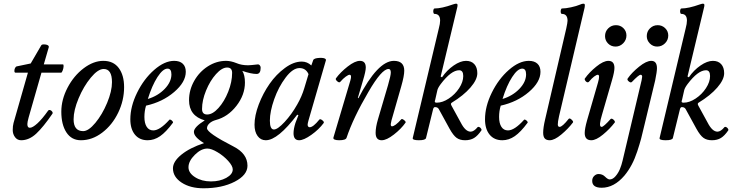

<svg xmlns="http://www.w3.org/2000/svg" viewBox="-20 -745 3958 1038"><path d="M94.2 13.2Q73.7 13.2 61.3 -3.4Q48.8 -20 48.8 -42Q48.8 -63.5 53.2 -80.1L130.9 -352.1H64Q58.6 -352.1 57.9 -359.9Q57.1 -367.7 60.8 -376.2Q64.5 -384.8 70.8 -386.2L146 -401.9L203.1 -500Q207 -506.8 225.6 -504.4Q244.1 -502 244.1 -491.2L216.8 -397H320.8Q324.2 -395.5 323.7 -385.5Q323.2 -375.5 318.8 -363.8Q314.5 -352.1 310.1 -352.1H204.1L134.8 -109.9Q127.9 -85 127.9 -74.2Q127.9 -54.2 141.1 -54.2Q156.2 -54.2 182.4 -78.1Q208.5 -102.1 240.2 -147Q244.6 -151.9 251.2 -149.9Q257.8 -147.9 262.2 -141.4Q266.6 -134.8 263.2 -129.9Q214.8 -59.1 176.3 -22.9Q137.7 13.2 94.2 13.2Z M417.5 13.2Q366.7 13.2 339.1 -29.1Q311.5 -71.3 311.5 -141.1Q311.5 -206.5 345.2 -271Q378.9 -335.4 432.1 -375.7Q485.4 -416 538.6 -416Q593.3 -416 622.1 -377.2Q650.9 -338.4 650.9 -273.9Q650.9 -202.1 618.9 -135.7Q586.9 -69.3 532.7 -28.1Q478.5 13.2 417.5 13.2ZM429.7 -36.1Q458.5 -36.1 495.6 -80.8Q532.7 -125.5 559.1 -188.7Q585.4 -252 585.4 -300.8Q585.4 -372.1 540.5 -372.1Q509.8 -372.1 470.9 -325.2Q432.1 -278.3 405 -213.6Q377.9 -148.9 377.9 -100.1Q377.9 -36.1 429.7 -36.1Z M778.3 13.2Q734.4 13.2 709.5 -17.1Q684.6 -47.4 684.6 -100.1Q684.6 -169.4 721.2 -243.9Q757.8 -318.4 813.7 -367.2Q869.6 -416 921.4 -416Q951.7 -416 968 -400.6Q984.4 -385.3 984.4 -356.9Q984.4 -301.3 921.6 -247.6Q858.9 -193.8 769.5 -173.8Q760.7 -144.5 760.7 -112.8Q760.7 -78.6 773.2 -59.3Q785.6 -40 808.6 -40Q844.2 -40 895.5 -97.2Q897.9 -100.1 903.6 -97.2Q909.2 -94.2 913.1 -89.1Q917 -84 914.6 -81.1Q877.4 -30.8 845.5 -8.8Q813.5 13.2 778.3 13.2ZM779.3 -210Q834 -226.6 870.4 -264.4Q906.7 -302.2 906.7 -342.8Q906.7 -374 885.7 -374Q860.8 -374 831.3 -328.4Q801.8 -282.7 779.3 -210Z M1080.1 272.9Q1008.8 272.9 961.9 242.2Q915 211.4 915 165Q915 128.4 960.4 91.3Q1005.9 54.2 1083 28.8Q1028.3 -3.9 1028.3 -32.2Q1028.3 -57.6 1086.9 -94.2Q1002 -118.2 1002 -203.1Q1002 -258.3 1029.8 -307.6Q1057.6 -356.9 1104 -386.5Q1150.4 -416 1202.1 -416Q1228 -416 1258.3 -403.8Q1285.2 -392.1 1321.3 -392.1Q1333.5 -392.1 1375 -397Q1380.4 -397 1384.8 -391.6Q1389.2 -386.2 1389.2 -378.9Q1389.2 -345.2 1367.2 -345.2Q1337.9 -345.2 1290 -361.8Q1304.2 -338.9 1304.2 -298.8Q1304.2 -231.9 1258.1 -172.6Q1211.9 -113.3 1147 -96.2Q1125.5 -90.3 1112.3 -78.1Q1099.1 -65.9 1099.1 -51.8Q1099.1 -26.4 1242.2 46.9Q1317.9 85.4 1317.9 150.9Q1317.9 201.7 1248.8 237.3Q1179.7 272.9 1080.1 272.9ZM1100.1 -126Q1129.4 -126 1161.1 -161.1Q1192.9 -196.3 1213.9 -249.3Q1234.9 -302.2 1234.9 -351.1Q1234.9 -379.9 1208 -379.9Q1179.7 -379.9 1147.7 -344.2Q1115.7 -308.6 1094 -255.6Q1072.3 -202.6 1072.3 -155.8Q1072.3 -126 1100.1 -126ZM1120.1 235.8Q1168.5 235.8 1203.4 216.6Q1238.3 197.3 1238.3 170.9Q1238.3 152.3 1213.9 125.2Q1189.5 98.1 1156.2 78.1Q1123 58.1 1101.1 58.1Q1067.4 58.1 1033.2 92Q999 126 999 159.2Q999 190.4 1034.9 213.1Q1070.8 235.8 1120.1 235.8Z M1417 13.2Q1389.2 13.2 1372.6 -9.8Q1356 -32.7 1356 -70.8Q1356 -120.1 1378.9 -180.4Q1401.9 -240.7 1437.5 -291.7Q1473.1 -342.8 1520.3 -377.4Q1567.4 -412.1 1611.3 -412.1Q1640.6 -412.1 1663.1 -391.1L1673.3 -419.9Q1677.2 -430.7 1708 -432.1Q1736.8 -433.1 1741.7 -423.8Q1742.7 -421.9 1742.2 -419.9L1647.9 -94.2Q1643.1 -77.6 1643.1 -70.8Q1643.1 -64.5 1646.2 -60.8Q1649.4 -57.1 1654.3 -57.1Q1672.9 -57.1 1706.1 -98.1Q1710.9 -104 1722.4 -95Q1733.9 -85.9 1730 -80.1Q1704.1 -44.9 1663.1 -15.9Q1622.1 13.2 1597.2 13.2Q1566.9 13.2 1566.9 -24.9Q1566.9 -47.4 1577.1 -80.1L1593.3 -122.1L1586.9 -125Q1481.9 13.2 1417 13.2ZM1460.9 -44.9Q1481 -44.9 1518.8 -85.7Q1556.6 -126.5 1586.9 -180.2Q1611.8 -223.6 1625 -268.1L1647.9 -344.2Q1633.3 -377 1599.1 -377Q1563 -377 1524.4 -325.9Q1485.8 -274.9 1462.4 -208.5Q1439 -142.1 1439 -92.8Q1439 -44.9 1460.9 -44.9Z M1813.5 13.2Q1796.4 13.2 1788.3 9.3Q1780.3 5.4 1782.7 -2L1874.5 -311Q1883.3 -340.8 1869.6 -340.8Q1863.3 -340.8 1849.4 -330.8Q1835.4 -320.8 1818.8 -301.8Q1813.5 -296.4 1802.7 -305.9Q1792 -315.4 1796.4 -321.8Q1820.3 -354.5 1859.6 -385.3Q1898.9 -416 1925.8 -416Q1957.5 -416 1957.5 -379.9Q1957.5 -359.9 1942.4 -310.1L1914.6 -215.8L1917.5 -213.9Q2022.5 -416 2109.4 -416Q2165.5 -416 2165.5 -362.8Q2165.5 -335 2149.4 -278.8L2104.5 -122.1Q2094.2 -88.9 2092.8 -75.9Q2091.3 -63 2098.6 -62Q2115.7 -62 2149.4 -100.1Q2153.3 -104.5 2164.6 -95.7Q2175.8 -86.9 2172.4 -82Q2148.9 -48.3 2109.4 -17.6Q2069.8 13.2 2043.5 13.2Q2010.7 13.2 2010.7 -26.9Q2010.7 -57.1 2023.4 -100.1L2077.6 -284.2Q2092.8 -336.9 2092.8 -353Q2092.8 -372.1 2080.6 -372.1Q2043.5 -372.1 1971.7 -248Q1889.6 -107.9 1853.5 0Q1849.1 13.2 1813.5 13.2Z M2244.6 13.2Q2208.5 13.2 2211.4 1L2352.5 -591.8Q2359.4 -617.2 2359.4 -633.8Q2359.4 -669.9 2328.6 -669.9Q2324.7 -669.9 2323 -677.2Q2321.3 -684.6 2323.2 -691.9Q2325.2 -699.2 2329.6 -699.2Q2367.2 -699.2 2429.2 -721.2Q2440.9 -725.1 2445.3 -725.1Q2453.6 -725.1 2453.6 -717.8Q2453.6 -710.9 2451.7 -704.1L2362.3 -331.1L2369.6 -327.1Q2396 -365.7 2432.6 -390.9Q2469.2 -416 2499.5 -416Q2528.3 -416 2544.4 -398.2Q2560.5 -380.4 2560.5 -349.1Q2560.5 -314.5 2523.2 -271.5Q2485.8 -228.5 2422.4 -189.9Q2414.1 -185.1 2421.4 -172.9L2471.2 -82Q2496.1 -33.2 2524.4 -33.2Q2542 -33.2 2562.5 -58.1Q2565.9 -60.5 2571.3 -58.1Q2576.7 -55.7 2580.8 -49.8Q2585 -43.9 2582.5 -40Q2563 -11.2 2543 1Q2522.9 13.2 2494.6 13.2Q2466.3 13.2 2448.5 0.2Q2430.7 -12.7 2410.6 -48.8L2352.5 -154.8Q2346.7 -166 2331.5 -166Q2323.2 -166 2320.3 -149.9L2283.2 1Q2280.3 13.2 2244.6 13.2ZM2341.3 -189.9Q2372.6 -189.9 2406.2 -212.2Q2439.9 -234.4 2462.2 -268.3Q2484.4 -302.2 2484.4 -334Q2484.4 -365.2 2462.4 -365.2Q2418.9 -365.2 2362.3 -290Q2346.7 -269 2344.2 -255.9L2332.5 -204.1Q2330.6 -200.2 2330.6 -195.8Q2330.6 -189.9 2341.3 -189.9Z M2695.8 13.2Q2651.9 13.2 2627 -17.1Q2602.1 -47.4 2602.1 -100.1Q2602.1 -169.4 2638.7 -243.9Q2675.3 -318.4 2731.2 -367.2Q2787.1 -416 2838.9 -416Q2869.1 -416 2885.5 -400.6Q2901.9 -385.3 2901.9 -356.9Q2901.9 -301.3 2839.1 -247.6Q2776.4 -193.8 2687 -173.8Q2678.2 -144.5 2678.2 -112.8Q2678.2 -78.6 2690.7 -59.3Q2703.1 -40 2726.1 -40Q2761.7 -40 2813 -97.2Q2815.4 -100.1 2821 -97.2Q2826.7 -94.2 2830.6 -89.1Q2834.5 -84 2832 -81.1Q2794.9 -30.8 2762.9 -8.8Q2731 13.2 2695.8 13.2ZM2696.8 -210Q2751.5 -226.6 2787.8 -264.4Q2824.2 -302.2 2824.2 -342.8Q2824.2 -374 2803.2 -374Q2778.3 -374 2748.8 -328.4Q2719.2 -282.7 2696.8 -210Z M2951.7 13.2Q2934.1 13.2 2925.3 3.7Q2916.5 -5.9 2916.5 -27.8Q2916.5 -54.7 2927.2 -100.1L3041.5 -591.8Q3048.3 -623.5 3048.3 -632.8Q3048.3 -669.9 3017.6 -669.9Q3013.2 -669.9 3011.7 -677.2Q3010.3 -684.6 3012.2 -691.9Q3014.2 -699.2 3018.6 -699.2Q3038.1 -699.2 3067.4 -705.6Q3096.7 -711.9 3116.2 -720.2Q3126 -725.1 3134.3 -725.1Q3140.1 -725.1 3141.4 -720.9Q3142.6 -716.8 3140.6 -704.1L3002.4 -117.2Q2995.1 -84 2995.6 -71.5Q2996.1 -59.1 3005.4 -59.1Q3020 -59.1 3054.2 -102.1Q3059.6 -108.4 3070.3 -98.1Q3081.1 -87.9 3077.6 -83Q3051.3 -48.3 3014.4 -17.6Q2977.5 13.2 2951.7 13.2Z M3308.1 -493.2Q3283.7 -493.2 3267.3 -509.8Q3251 -526.4 3251 -549.8Q3251 -574.7 3268.3 -591.8Q3285.6 -608.9 3310.1 -608.9Q3334 -608.9 3350.3 -592.8Q3366.7 -576.7 3366.7 -553.2Q3366.7 -528.8 3349.1 -511Q3331.5 -493.2 3308.1 -493.2ZM3176.8 13.2Q3141.1 13.2 3141.1 -25.9Q3141.1 -48.8 3153.8 -94.2L3212.9 -298.8Q3225.1 -340.8 3211.9 -340.8Q3205.1 -340.8 3192.1 -331.3Q3179.2 -321.8 3164.1 -303.2Q3159.2 -298.3 3153.3 -300.8Q3147.5 -303.2 3143.3 -310.1Q3139.2 -316.9 3142.1 -320.8Q3165.5 -354 3203.9 -385Q3242.2 -416 3269 -416Q3301.8 -416 3301.8 -377.9Q3301.8 -356.4 3289.1 -313L3234.9 -126Q3215.8 -64 3229.5 -59.6Q3231 -59.1 3232.9 -59.1Q3243.2 -59.1 3281.7 -102.1Q3285.2 -105 3291 -102.1Q3296.9 -99.1 3301.5 -92.8Q3306.2 -86.4 3303.7 -83Q3276.9 -47.9 3239.7 -17.3Q3202.6 13.2 3176.8 13.2Z M3532.7 -493.2Q3509.8 -493.2 3493.2 -510Q3476.6 -526.9 3476.6 -549.8Q3476.6 -574.7 3493.9 -591.8Q3511.2 -608.9 3535.6 -608.9Q3559.6 -608.9 3576.2 -592.5Q3592.8 -576.2 3592.8 -553.2Q3592.8 -528.3 3575 -510.7Q3557.1 -493.2 3532.7 -493.2ZM3232.9 270Q3181.6 270 3181.6 232.9Q3181.6 216.3 3192.4 206.1Q3203.1 195.8 3215.8 195.8Q3236.8 195.8 3251 210Q3266.1 225.1 3275.9 225.1Q3292.5 225.1 3307.4 208Q3322.3 190.9 3331.3 169.2Q3340.3 147.5 3345.7 124L3448.7 -311Q3451.7 -325.7 3451.7 -330.1Q3451.7 -340.8 3442.9 -340.8Q3433.6 -340.8 3396 -301.8Q3390.1 -295.9 3379.4 -304.7Q3368.7 -313.5 3373.5 -320.8Q3396 -353 3435.1 -384.5Q3474.1 -416 3501 -416Q3531.7 -416 3531.7 -376Q3531.7 -357.4 3522 -310.1L3463.9 -68.8Q3453.1 -22 3445.8 5.4Q3438.5 32.7 3425.3 73Q3412.1 113.3 3395 145.5Q3377.9 177.7 3356 204.1Q3299.8 270 3232.9 270Z M3579.1 13.2Q3543 13.2 3545.9 1L3687 -591.8Q3693.8 -617.2 3693.8 -633.8Q3693.8 -669.9 3663.1 -669.9Q3659.2 -669.9 3657.5 -677.2Q3655.8 -684.6 3657.7 -691.9Q3659.7 -699.2 3664.1 -699.2Q3701.7 -699.2 3763.7 -721.2Q3775.4 -725.1 3779.8 -725.1Q3788.1 -725.1 3788.1 -717.8Q3788.1 -710.9 3786.1 -704.1L3696.8 -331.1L3704.1 -327.1Q3730.5 -365.7 3767.1 -390.9Q3803.7 -416 3834 -416Q3862.8 -416 3878.9 -398.2Q3895 -380.4 3895 -349.1Q3895 -314.5 3857.7 -271.5Q3820.3 -228.5 3756.8 -189.9Q3748.5 -185.1 3755.9 -172.9L3805.7 -82Q3830.6 -33.2 3858.9 -33.2Q3876.5 -33.2 3897 -58.1Q3900.4 -60.5 3905.8 -58.1Q3911.1 -55.7 3915.3 -49.8Q3919.4 -43.9 3917 -40Q3897.5 -11.2 3877.4 1Q3857.4 13.2 3829.1 13.2Q3800.8 13.2 3783 0.2Q3765.1 -12.7 3745.1 -48.8L3687 -154.8Q3681.2 -166 3666 -166Q3657.7 -166 3654.8 -149.9L3617.7 1Q3614.7 13.2 3579.1 13.2ZM3675.8 -189.9Q3707 -189.9 3740.7 -212.2Q3774.4 -234.4 3796.6 -268.3Q3818.8 -302.2 3818.8 -334Q3818.8 -365.2 3796.9 -365.2Q3753.4 -365.2 3696.8 -290Q3681.2 -269 3678.7 -255.9L3667 -204.1Q3665 -200.2 3665 -195.8Q3665 -189.9 3675.8 -189.9Z"/></svg>

Font: Junicode SmCond Medium
Style: Italic
Weight: 500
Width: 4
Italic angle: -11°
Designer: Peter S. Baker
Version: Version 2.206